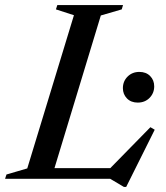

<svg xmlns="http://www.w3.org/2000/svg" viewBox="-48 -705 653 757"><path d="M349.5 -644 154 0H-28L-22.5 -17L59.5 -41L243.5 -645L172.5 -668L178 -685H437L432 -668ZM375.5 -30.5 545 -203.5 562 -193.5 449.5 32H440.5L386.5 0H92L106 -42H418.5ZM495 -300.5Q468.5 -300.5 452.5 -317Q436.5 -333.5 436.5 -357.5Q436.5 -384.5 455 -403Q473.5 -421.5 501.5 -421.5Q528 -421.5 544 -405.2Q560 -389 560 -364.5Q560 -338 541.8 -319.2Q523.5 -300.5 495 -300.5Z"/></svg>

Font: Newsreader 36pt Medium
Style: Italic
Weight: 500
Italic angle: -17°
Designer: Hugues Gentile
Foundry: Production Type
Version: Version 1.003